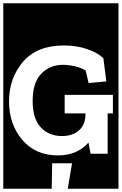

<svg xmlns="http://www.w3.org/2000/svg" viewBox="-30 -937 742 1170"><path d="M-10 213V-917H692V213H383L409 58H288L285 213ZM626 -246H658V-359H364V-246H491V-242Q491 -178 452 -143Q413 -108 347 -108Q268 -108 218.5 -161Q169 -214 169 -322Q169 -434 221.5 -488Q274 -542 354 -542Q387 -542 426.5 -533Q466 -524 492 -507L510 -431L618 -441L600 -582Q568 -614 503.5 -637Q439 -660 360 -660Q195 -660 110 -560Q25 -460 25 -320Q25 -180 105.5 -85Q186 10 323 10Q386 10 432.5 -11.5Q479 -33 509 -68L522 0H626Z"/></svg>

Font: Zilla Slab Highlight
Style: Bold
Weight: 700
Designer: Typotheque Type Foundry
Foundry: Typotheque type foundry
Version: Version 1.1; 2017; ttfautohint (v1.6)